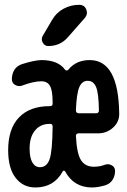

<svg xmlns="http://www.w3.org/2000/svg" viewBox="-20 -785 540 814"><path d="M201.2 -701.2Q218.8 -731.4 249.5 -748Q280.3 -764.6 315.4 -764.6Q337.9 -764.6 345.7 -745.1Q353.5 -725.6 339.8 -709L267.6 -627Q235.4 -589.8 184.6 -589.8Q168.9 -589.8 161.1 -604.5Q153.3 -619.1 161.1 -632.8ZM190.4 -259.8Q151.4 -259.8 128.4 -231.9Q105.5 -204.1 105.5 -155.3Q105.5 -116.2 117.2 -96.2Q128.9 -76.2 149.4 -76.2Q178.7 -76.2 190.4 -110.4Q202.1 -144.5 203.1 -249Q203.1 -259.8 192.4 -259.8ZM351.6 -442.4Q328.1 -442.4 316.4 -416Q304.7 -389.6 301.8 -317.4Q301.8 -305.7 313.5 -304.7H386.7Q398.4 -304.7 399.4 -315.4Q398.4 -390.6 387.2 -416.5Q376 -442.4 351.6 -442.4ZM129.9 9.8Q78.1 9.8 46.4 -30.8Q14.6 -71.3 14.6 -148.4Q14.6 -239.3 60.5 -287.1Q106.4 -335 190.4 -335H192.4Q203.1 -335 203.1 -345.7V-350.6Q203.1 -401.4 191.9 -420.9Q180.7 -440.4 155.3 -440.4Q122.1 -440.4 73.2 -421.9Q58.6 -417 44.4 -424.8Q30.3 -432.6 30.3 -449.2Q30.3 -471.7 41 -488.8Q51.8 -505.9 72.3 -512.7Q123 -529.3 155.3 -530.3Q226.6 -530.3 255.9 -489.3Q257.8 -486.3 262.7 -486.3Q267.6 -486.3 269.5 -489.3Q302.7 -530.3 360.4 -530.3Q482.4 -530.3 485.4 -303.7Q486.3 -268.6 459.5 -244.1Q432.6 -219.7 396.5 -219.7H313.5Q302.7 -219.7 301.8 -209Q305.7 -132.8 323.7 -105.5Q341.8 -78.1 377.9 -78.1Q403.3 -78.1 425.8 -86.9Q440.4 -91.8 454.1 -84Q467.8 -76.2 467.8 -60.5Q467.8 -38.1 456.5 -21.5Q445.3 -4.9 424.8 1Q394.5 9.8 370.1 9.8Q293 9.8 255.9 -58.6Q253.9 -61.5 251 -61.5Q248 -61.5 246.1 -58.6Q209 9.8 129.9 9.8Z"/></svg>

Font: Rounded-X Mgen+ 1m medium
Style: Regular
Weight: 500
Designer: [Source Han Sans]
Ryoko NISHIZUKA  (kana & ideographs); Paul D. Hunt (Latin, Greek & Cyrillic); Wenlong ZHANG  (bopomofo
Version: Version 1.059.20150602